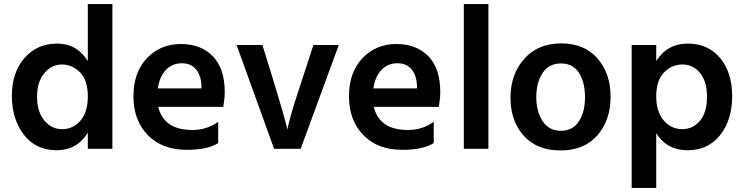

<svg xmlns="http://www.w3.org/2000/svg" viewBox="-20 -727 3635 938"><path d="M529 0H409V-79Q357 7 256 7Q155 7 96.5 -69Q38 -145 38 -259Q38 -373 99.5 -443.5Q161 -514 258.5 -514Q356 -514 409 -429V-707H529ZM282.5 -412Q232 -412 196.5 -369.5Q161 -327 161 -254.5Q161 -182 196 -139Q231 -96 284 -96Q337 -96 373 -137.5Q409 -179 409 -257Q409 -335 371 -373.5Q333 -412 282.5 -412Z M751 -295H964V-310Q962 -359 937.5 -388.5Q913 -418 868 -418Q823 -418 791.5 -386.5Q760 -355 751 -295ZM893 5Q772 5 702 -67Q632 -139 632 -256.5Q632 -374 698 -443Q764 -512 863 -512Q962 -512 1020 -452Q1078 -392 1078 -277Q1078 -249 1071 -205H753Q766 -150 807.5 -121Q849 -92 920 -92Q991 -92 1046 -132V-28Q993 5 893 5Z M1449 0H1319L1136 -507H1262Q1373 -151 1384 -94Q1394 -150 1441 -292L1511 -507H1635Z M1804 -295H2017V-310Q2015 -359 1990.5 -388.5Q1966 -418 1921 -418Q1876 -418 1844.5 -386.5Q1813 -355 1804 -295ZM1946 5Q1825 5 1755 -67Q1685 -139 1685 -256.5Q1685 -374 1751 -443Q1817 -512 1916 -512Q2015 -512 2073 -452Q2131 -392 2131 -277Q2131 -249 2124 -205H1806Q1819 -150 1860.5 -121Q1902 -92 1973 -92Q2044 -92 2099 -132V-28Q2046 5 1946 5Z M2366 0H2246V-707H2366Z M2720.5 -417Q2661 -417 2630.5 -370Q2600 -323 2600 -252.5Q2600 -182 2631 -135Q2662 -88 2720 -88Q2778 -88 2808 -134Q2838 -180 2838 -252Q2838 -324 2809 -370.5Q2780 -417 2720.5 -417ZM2721.5 -515Q2835 -515 2899 -441.5Q2963 -368 2963 -254Q2963 -140 2898.5 -66Q2834 8 2718.5 8Q2603 8 2538.5 -64Q2474 -136 2474 -250Q2474 -364 2541 -439.5Q2608 -515 2721.5 -515Z M3224 -373Q3186 -334 3186 -257Q3186 -180 3223 -138Q3260 -96 3313 -96Q3366 -96 3400 -137.5Q3434 -179 3434 -254Q3434 -329 3400 -370.5Q3366 -412 3314 -412Q3262 -412 3224 -373ZM3186 191H3066V-507H3186V-429Q3240 -514 3340 -514Q3440 -514 3498.5 -443Q3557 -372 3557 -257Q3557 -142 3498.5 -67.5Q3440 7 3339 7Q3238 7 3186 -76Z"/></svg>

Font: Hind Kochi SemiBold
Style: Regular
Weight: 600
Designer: Dhruvi Tolia
Foundry: Indian Type Foundry
Version: Version 0.702;PS 1.0;hotconv 1.0.81;makeotf.lib2.5.63406